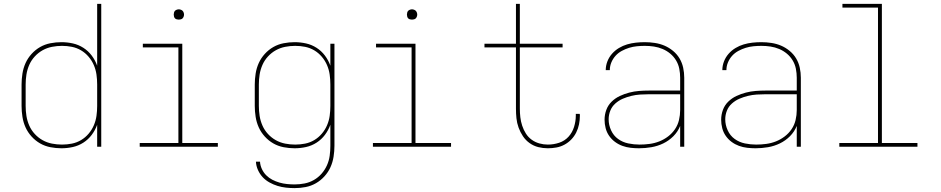

<svg xmlns="http://www.w3.org/2000/svg" viewBox="-20 -755 4840 988"><path d="M296 8Q268 8 239.5 2.5Q211 -3 186.5 -17Q162 -31 142.5 -52.5Q123 -74 111.5 -99.5Q100 -125 95.5 -153.5Q91 -182 91 -210V-320Q91 -348 95.5 -376.5Q100 -405 111.5 -430.5Q123 -456 142.5 -477.5Q162 -499 186.5 -513Q211 -527 239.5 -532.5Q268 -538 296 -538Q326 -538 355 -531.5Q384 -525 409 -509Q434 -493 452 -469Q470 -445 480 -417V-735H501V0H480V-113Q470 -85 452 -61Q434 -37 409 -21Q384 -5 355 1.5Q326 8 296 8ZM299 -11Q325 -11 350 -16Q375 -21 397 -34Q419 -47 436 -67Q453 -87 463 -110.5Q473 -134 476.5 -159Q480 -184 480 -210V-320Q480 -346 476.5 -371Q473 -396 463 -419.5Q453 -443 436 -463Q419 -483 397 -496Q375 -509 350 -514Q325 -519 299 -519Q273 -519 247.5 -514Q222 -509 199.5 -496.5Q177 -484 159 -464.5Q141 -445 130.5 -421Q120 -397 116 -371.5Q112 -346 112 -320V-210Q112 -184 116 -158.5Q120 -133 130.5 -109Q141 -85 159 -65.5Q177 -46 199.5 -33.5Q222 -21 247.5 -16Q273 -11 299 -11Z M699 0V-19H898V-511H715V-530H918V-19H1101V0ZM900 -654Q895 -654 889.5 -655.5Q884 -657 880.5 -660.5Q877 -664 875.5 -669.5Q874 -675 874 -680Q874 -685 875.5 -690.5Q877 -696 880.5 -699.5Q884 -703 889.5 -705Q895 -707 900 -707Q905 -707 910.5 -705Q916 -703 919.5 -699.5Q923 -696 925 -690.5Q927 -685 927 -680Q927 -675 925 -669.5Q923 -664 919.5 -660.5Q916 -657 910.5 -655.5Q905 -654 900 -654Z M1496 213Q1474 213 1451.5 210.5Q1429 208 1408 201.5Q1387 195 1367 184Q1347 173 1332 157Q1317 141 1307.5 120Q1298 99 1297 77H1318Q1319 96 1327.5 114.5Q1336 133 1350 147Q1364 161 1381.5 170Q1399 179 1418 184.5Q1437 190 1457 192Q1477 194 1496 194Q1522 194 1547.5 189Q1573 184 1595.5 171Q1618 158 1635 138.5Q1652 119 1662.5 95.5Q1673 72 1676.5 46.5Q1680 21 1680 -5V-113Q1670 -85 1652 -61Q1634 -37 1609 -21Q1584 -5 1555 1.5Q1526 8 1496 8Q1468 8 1439.5 2.5Q1411 -3 1386.5 -17Q1362 -31 1342.5 -52.5Q1323 -74 1311.5 -99.5Q1300 -125 1295.5 -153.5Q1291 -182 1291 -210V-320Q1291 -348 1295.5 -376.5Q1300 -405 1311.5 -430.5Q1323 -456 1342.5 -477.5Q1362 -499 1386.5 -513Q1411 -527 1439.5 -532.5Q1468 -538 1496 -538Q1526 -538 1555 -531.5Q1584 -525 1609 -509Q1634 -493 1652 -469Q1670 -445 1680 -417V-530H1701V-5Q1701 23 1696.5 51.5Q1692 80 1680.5 105.5Q1669 131 1649.5 152.5Q1630 174 1605.5 188Q1581 202 1553 207.5Q1525 213 1496 213ZM1499 -11Q1525 -11 1550 -16Q1575 -21 1597 -34Q1619 -47 1636 -67Q1653 -87 1663 -110.5Q1673 -134 1676.5 -159Q1680 -184 1680 -210V-320Q1680 -346 1676.5 -371Q1673 -396 1663 -419.5Q1653 -443 1636 -463Q1619 -483 1597 -496Q1575 -509 1550 -514Q1525 -519 1499 -519Q1473 -519 1447.5 -514Q1422 -509 1399.5 -496.5Q1377 -484 1359 -464.5Q1341 -445 1330.5 -421Q1320 -397 1316 -371.5Q1312 -346 1312 -320V-210Q1312 -184 1316 -158.5Q1320 -133 1330.5 -109Q1341 -85 1359 -65.5Q1377 -46 1399.5 -33.5Q1422 -21 1447.5 -16Q1473 -11 1499 -11Z M1899 0V-19H2098V-511H1915V-530H2118V-19H2301V0ZM2100 -654Q2095 -654 2089.5 -655.5Q2084 -657 2080.5 -660.5Q2077 -664 2075.5 -669.5Q2074 -675 2074 -680Q2074 -685 2075.5 -690.5Q2077 -696 2080.5 -699.5Q2084 -703 2089.5 -705Q2095 -707 2100 -707Q2105 -707 2110.5 -705Q2116 -703 2119.5 -699.5Q2123 -696 2125 -690.5Q2127 -685 2127 -680Q2127 -675 2125 -669.5Q2123 -664 2119.5 -660.5Q2116 -657 2110.5 -655.5Q2105 -654 2100 -654Z M2799 8Q2774 8 2750 2Q2726 -4 2705.5 -18.5Q2685 -33 2671 -54Q2657 -75 2648.5 -98.5Q2640 -122 2637.5 -146.5Q2635 -171 2635 -196V-511H2473V-530H2635V-735H2655V-530H2875V-511H2655V-196Q2655 -174 2657.5 -152Q2660 -130 2667 -108.5Q2674 -87 2686 -68Q2698 -49 2716 -36Q2734 -23 2755.5 -17Q2777 -11 2799 -11Q2829 -11 2857.5 -20.5Q2886 -30 2905.5 -51.5Q2925 -73 2934 -102Q2943 -131 2943 -160Q2943 -162 2943 -164Q2943 -166 2943 -169H2963Q2964 -166 2964 -163.5Q2964 -161 2964 -159Q2964 -137 2959.5 -115Q2955 -93 2945 -73Q2935 -53 2919.5 -37Q2904 -21 2884.5 -10.5Q2865 0 2843 4Q2821 8 2799 8Z M3268 8Q3247 8 3225 5.5Q3203 3 3182.5 -4.5Q3162 -12 3144.5 -25Q3127 -38 3114.5 -56Q3102 -74 3096.5 -95.5Q3091 -117 3091 -139Q3091 -165 3100 -189.5Q3109 -214 3127.5 -232Q3146 -250 3169.5 -261Q3193 -272 3218 -278.5Q3243 -285 3268.5 -287Q3294 -289 3320 -289H3480V-355Q3480 -378 3475.5 -401Q3471 -424 3459 -444Q3447 -464 3429 -479Q3411 -494 3389.5 -503Q3368 -512 3345 -515.5Q3322 -519 3298 -519Q3278 -519 3257.5 -517Q3237 -515 3217.5 -509Q3198 -503 3179.5 -493Q3161 -483 3147.5 -468Q3134 -453 3126 -434Q3118 -415 3118 -394H3097Q3097 -417 3105.5 -439Q3114 -461 3129.5 -478.5Q3145 -496 3165 -508Q3185 -520 3207 -526.5Q3229 -533 3252 -535.5Q3275 -538 3298 -538Q3324 -538 3350 -534Q3376 -530 3399.5 -520Q3423 -510 3443.5 -493Q3464 -476 3477 -454Q3490 -432 3495.5 -406.5Q3501 -381 3501 -355V0H3480V-107Q3468 -77 3445 -54Q3422 -31 3393 -17Q3364 -3 3332 2.5Q3300 8 3268 8ZM3271 -11Q3297 -11 3323 -14.5Q3349 -18 3373 -27.5Q3397 -37 3418 -53Q3439 -69 3453.5 -90.5Q3468 -112 3474 -137.5Q3480 -163 3480 -189V-270H3320Q3297 -270 3274 -268.5Q3251 -267 3228.5 -261.5Q3206 -256 3185 -247Q3164 -238 3146.5 -222.5Q3129 -207 3120.5 -185.5Q3112 -164 3112 -141Q3112 -112 3124.5 -84.5Q3137 -57 3160.5 -40Q3184 -23 3213 -17Q3242 -11 3271 -11Z M3868 8Q3847 8 3825 5.5Q3803 3 3782.5 -4.5Q3762 -12 3744.5 -25Q3727 -38 3714.5 -56Q3702 -74 3696.5 -95.5Q3691 -117 3691 -139Q3691 -165 3700 -189.5Q3709 -214 3727.5 -232Q3746 -250 3769.5 -261Q3793 -272 3818 -278.5Q3843 -285 3868.5 -287Q3894 -289 3920 -289H4080V-355Q4080 -378 4075.5 -401Q4071 -424 4059 -444Q4047 -464 4029 -479Q4011 -494 3989.5 -503Q3968 -512 3945 -515.5Q3922 -519 3898 -519Q3878 -519 3857.5 -517Q3837 -515 3817.5 -509Q3798 -503 3779.5 -493Q3761 -483 3747.5 -468Q3734 -453 3726 -434Q3718 -415 3718 -394H3697Q3697 -417 3705.5 -439Q3714 -461 3729.5 -478.5Q3745 -496 3765 -508Q3785 -520 3807 -526.5Q3829 -533 3852 -535.5Q3875 -538 3898 -538Q3924 -538 3950 -534Q3976 -530 3999.5 -520Q4023 -510 4043.5 -493Q4064 -476 4077 -454Q4090 -432 4095.5 -406.5Q4101 -381 4101 -355V0H4080V-107Q4068 -77 4045 -54Q4022 -31 3993 -17Q3964 -3 3932 2.5Q3900 8 3868 8ZM3871 -11Q3897 -11 3923 -14.5Q3949 -18 3973 -27.5Q3997 -37 4018 -53Q4039 -69 4053.5 -90.5Q4068 -112 4074 -137.5Q4080 -163 4080 -189V-270H3920Q3897 -270 3874 -268.5Q3851 -267 3828.5 -261.5Q3806 -256 3785 -247Q3764 -238 3746.5 -222.5Q3729 -207 3720.5 -185.5Q3712 -164 3712 -141Q3712 -112 3724.5 -84.5Q3737 -57 3760.5 -40Q3784 -23 3813 -17Q3842 -11 3871 -11Z M4299 0V-19H4498V-716H4315V-735H4518V-19H4701V0Z"/></svg>

Font: Iosevka Curly Thin Extended
Style: Regular
Weight: 100
Width: 7
Monospace: yes
Designer: Belleve Invis
Foundry: Belleve Invis
Version: Version 11.1.0; ttfautohint (v1.8.3)